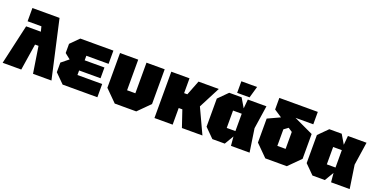

<svg xmlns="http://www.w3.org/2000/svg" viewBox="-23 -1455 4266 2181"><g transform="rotate(20 2110.0 -365.0)"><path d="M110 -700H438L595 0H372L322 -320H280L230 0H5L114 -480H292L277 -540H110Z M730 0 620 -110V-226L707 -296L640 -349V-460L740 -560H1140V-400H871V-345H1110V-215H851V-160H1150V0Z M1760 -560V-140L1620 0H1360L1220 -140V-560H1440V-190H1540V-560Z M1840 0V-560H2060V-381H2099L2169 -560H2414L2280 -301L2420 0H2172L2104 -201H2060V0Z M2540 0 2430 -110V-450L2540 -560H2690L2755 -450L2765 -560H2990L2948 -280L2990 0H2765L2755 -110L2690 0ZM2650 -175H2755V-385H2650ZM2625 -590V-730H2815L2775 -590Z M3180 0 3040 -140V-430L3246 -525L3338 -437L3260 -380V-180H3360V-385L3095 -560V-700H3560V-550H3345L3580 -440V-140L3440 0Z M3750 0 3640 -110V-450L3750 -560H3900L3965 -450L3975 -560H4200L4158 -280L4200 0H3975L3965 -110L3900 0ZM3860 -175H3965V-385H3860Z"/></g></svg>

Font: Tektur Black
Style: Regular
Weight: 900
Designer: Adam Jagosz
Foundry: Adam Jagosz
Version: Version 1.005;gftools[0.9.30]